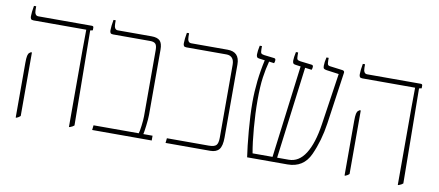

<svg xmlns="http://www.w3.org/2000/svg" viewBox="-62 -875 2535 1108"><g transform="rotate(10 1206.0 -320.5)"><path d="M380 -444Q380 -541 381 -563V-564H72Q61 -564 57 -569Q53 -574 53 -585Q53 -609 60 -647H73V-627Q73 -592 95 -592H409Q419 -592 419 -583V-567L404 -564L410 -8Q403 -1 385 6H380ZM68 -314Q68 -343 71 -356.5Q74 -370 81 -375L91 -382L95 -378V-8Q86 1 73 6H68Z M518 -28H783Q787 -38 791.5 -73.5Q796 -109 796 -130V-518Q796 -545 786.5 -554.5Q777 -564 756 -564H538Q527 -564 523 -569Q519 -574 519 -585Q519 -609 526 -647H539V-627Q539 -592 561 -592H758Q793 -592 808 -577Q823 -562 823 -525V-143Q823 -120 818 -79.5Q813 -39 810 -28H864V0H515Z M948 -28H1193Q1226 -28 1237 -40Q1248 -52 1248 -84V-511Q1248 -538 1236 -551Q1224 -564 1203 -564H968Q957 -564 953 -569Q949 -574 949 -585Q949 -609 956 -647H969V-627Q969 -592 991 -592H1204Q1275 -592 1275 -518V-90Q1275 -40 1258.5 -20Q1242 0 1207 0H945Z M1889 -579 1845 -272Q1830 -170 1791.5 -85Q1753 0 1659 0H1423Q1414 -60 1406 -152Q1398 -244 1398 -318Q1398 -444 1426 -569L1395 -573Q1384 -574 1380 -579Q1376 -584 1376 -595Q1376 -614 1383 -647H1396V-629Q1396 -610 1400 -605Q1404 -600 1418 -598L1477 -591Q1486 -590 1486 -580Q1486 -572 1482 -562L1452 -566Q1440 -522 1432.5 -469.5Q1425 -417 1425 -334Q1425 -259 1432 -174Q1439 -89 1450 -28H1567L1636 -570L1607 -574Q1596 -575 1592 -580Q1588 -585 1588 -596Q1588 -614 1595 -647H1608V-629Q1608 -611 1612 -606Q1616 -601 1630 -599L1697 -591Q1706 -590 1706 -580Q1706 -572 1702 -562L1663 -567L1594 -28H1662Q1721 -28 1759.5 -88.5Q1798 -149 1815 -263L1860 -565L1787 -575Q1775 -577 1771 -581Q1767 -585 1767 -597Q1767 -619 1774 -647H1787V-632Q1787 -613 1790.5 -607Q1794 -601 1808 -600L1878 -591Q1889 -589 1889 -579Z M2307 -444Q2307 -541 2308 -563V-564H1999Q1988 -564 1984 -569Q1980 -574 1980 -585Q1980 -609 1987 -647H2000V-627Q2000 -592 2022 -592H2336Q2346 -592 2346 -583V-567L2331 -564L2337 -8Q2330 -1 2312 6H2307ZM1995 -314Q1995 -343 1998 -356.5Q2001 -370 2008 -375L2018 -382L2022 -378V-8Q2013 1 2000 6H1995Z"/></g></svg>

Font: Noto Serif Hebrew NarrowThin
Style: Regular
Weight: 250
Width: 4
Designer: Monotype Design Team
Foundry: Monotype Imaging Inc.
Version: Version 1.000